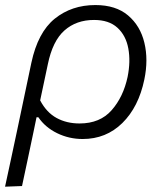

<svg xmlns="http://www.w3.org/2000/svg" viewBox="-30 -526 638 741"><path d="M-10.5 194.5Q1.5 139.5 12.8 86.5Q24 33.5 37 -27L91 -283.5Q116 -401 181.2 -453.8Q246.5 -506.5 338 -506.5Q417 -506.5 464.2 -466.5Q511.5 -426.5 527.2 -361Q543 -295.5 527 -219Q505 -113 442.2 -51.2Q379.5 10.5 289 10.5Q236.5 10.5 190.5 -12Q144.5 -34.5 118 -73.5H111L101 -25Q88.5 33.5 77.8 85Q67 136.5 55 192ZM277 -49.5Q356 -49.5 401 -100.8Q446 -152 462.5 -229.5Q474.5 -289 465.2 -339Q456 -389 423.2 -419Q390.5 -449 333 -449Q264.5 -449 218.8 -408.5Q173 -368 154.5 -277.5L125 -138.5Q149.5 -92 188.2 -70.8Q227 -49.5 277 -49.5Z"/></svg>

Font: Commissioner Light
Style: Italic
Weight: 300
Italic angle: -12°
Designer: Kostas Bartsokas
Foundry: Kostas Bartsokas
Version: Version 1.000; ttfautohint (v1.8.3)